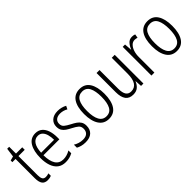

<svg xmlns="http://www.w3.org/2000/svg" viewBox="147 -1582 2516 2516"><g transform="rotate(-45 1405.0 -324.0)"><path d="M192 -38Q207 -38 221.5 -41Q236 -44 247 -49V-3Q234 3 217 6.5Q200 10 180 10Q125 10 100.5 -24.5Q76 -59 76 -130V-486H17V-517L76 -533L93 -658H130V-532H246V-486H130V-133Q130 -85 143.5 -61.5Q157 -38 192 -38Z M496 -542Q554 -542 591.5 -509.5Q629 -477 646.5 -422.5Q664 -368 664 -303V-262H369Q370 -152 407 -95Q444 -38 518 -38Q582 -38 645 -75V-23Q616 -7 584 1.5Q552 10 514 10Q446 10 402 -24Q358 -58 336.5 -120Q315 -182 315 -264Q315 -391 361 -466.5Q407 -542 496 -542ZM496 -495Q441 -495 408.5 -448Q376 -401 371 -307H611Q611 -359 599 -402Q587 -445 561.5 -470Q536 -495 496 -495Z M1043 -136Q1043 -67 1001.5 -28.5Q960 10 882 10Q839 10 805.5 0.5Q772 -9 749 -22V-78Q775 -61 809.5 -50Q844 -39 881 -39Q935 -39 961.5 -64.5Q988 -90 988 -134Q988 -177 962 -200Q936 -223 883 -250Q845 -269 815.5 -289Q786 -309 769 -336.5Q752 -364 752 -407Q752 -467 794 -504.5Q836 -542 910 -542Q946 -542 978.5 -533.5Q1011 -525 1038 -510L1016 -465Q994 -479 966 -487Q938 -495 909 -495Q861 -495 833 -472Q805 -449 805 -408Q805 -367 831.5 -344.5Q858 -322 912 -294Q950 -275 979 -255Q1008 -235 1025.5 -207Q1043 -179 1043 -136Z M1505 -267Q1505 -136 1457.5 -63Q1410 10 1316 10Q1224 10 1175.5 -63.5Q1127 -137 1127 -267Q1127 -399 1175 -470.5Q1223 -542 1317 -542Q1411 -542 1458 -469Q1505 -396 1505 -267ZM1183 -267Q1183 -157 1215.5 -97.5Q1248 -38 1316 -38Q1385 -38 1417 -96.5Q1449 -155 1449 -267Q1449 -373 1418.5 -433.5Q1388 -494 1317 -494Q1247 -494 1215 -435.5Q1183 -377 1183 -267Z M1960 -532V0H1916L1910 -92H1906Q1890 -49 1856 -19.5Q1822 10 1766 10Q1692 10 1657.5 -37.5Q1623 -85 1623 -176V-532H1678V-186Q1678 -110 1702 -74.5Q1726 -39 1774 -39Q1905 -39 1905 -240V-532Z M2286 -541Q2299 -541 2313 -539Q2327 -537 2339 -532L2330 -479Q2320 -482 2308 -484.5Q2296 -487 2283 -487Q2246 -487 2218.5 -458.5Q2191 -430 2176.5 -383.5Q2162 -337 2163 -282V0H2108V-532H2151L2159 -429H2162Q2178 -472 2208 -506.5Q2238 -541 2286 -541Z M2762 -267Q2762 -136 2714.5 -63Q2667 10 2573 10Q2481 10 2432.5 -63.5Q2384 -137 2384 -267Q2384 -399 2432 -470.5Q2480 -542 2574 -542Q2668 -542 2715 -469Q2762 -396 2762 -267ZM2440 -267Q2440 -157 2472.5 -97.5Q2505 -38 2573 -38Q2642 -38 2674 -96.5Q2706 -155 2706 -267Q2706 -373 2675.5 -433.5Q2645 -494 2574 -494Q2504 -494 2472 -435.5Q2440 -377 2440 -267Z"/></g></svg>

Font: Noto Sans Sinhala Condensed Light
Style: Regular
Weight: 300
Width: 3
Designer: Jelle Bosma - Monotype Design Team
Foundry: Monotype Imaging Inc.
Version: Version 2.006; ttfautohint (v1.8.4.7-5d5b)